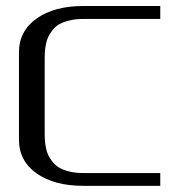

<svg xmlns="http://www.w3.org/2000/svg" viewBox="-20 -603 602 623"><path d="M500 -583.5V-541.5H250Q225.1 -541.5 205.1 -536.6Q185.1 -531.7 172.4 -524.4Q159.7 -517.1 150.4 -505.1Q141.1 -493.2 136.2 -482.7Q131.3 -472.2 128.7 -457.5Q126 -442.9 125.5 -433.3Q125 -423.8 125 -410.6V-172.9Q125 -159.7 125.5 -149.9Q126 -140.1 128.7 -125.5Q131.3 -110.8 136.2 -100.3Q141.1 -89.8 150.4 -78.1Q159.7 -66.4 172.4 -58.8Q185.1 -51.3 205.1 -46.4Q225.1 -41.5 250 -41.5H500V0H250Q156.2 0 98.9 -40.3Q41.5 -80.6 41.5 -149.9V-433.1Q41.5 -502.4 98.9 -543Q156.2 -583.5 250 -583.5Z"/></svg>

Font: Gputeks
Style: Regular
Weight: 500
Version: Version 0.9